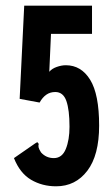

<svg xmlns="http://www.w3.org/2000/svg" viewBox="-20 -643 390 674"><path d="M177 11Q128 11 89 -12Q50 -35 29 -88L104 -140L111 -144L116 -138Q114 -132 115.5 -125.5Q117 -119 124 -108Q142 -88 169 -88Q198 -88 211 -120Q224 -152 224 -198Q224 -257 213 -288.5Q202 -320 174 -320Q156 -320 142.5 -310.5Q129 -301 119 -283L49 -296L65 -623H303V-524H159L153 -391Q162 -402 179 -408Q196 -414 211 -414Q265 -414 296.5 -363Q328 -312 328 -202Q328 -98 286.5 -43.5Q245 11 177 11Z"/></svg>

Font: Inconsolata ExtraCondensed Black
Style: Regular
Weight: 900
Width: 2
Monospace: yes
Designer: Raph Levien, Cyreal, Brenton Simpson
Foundry: Raph Levien, Cyreal, Google
Version: Version 3.001; ttfautohint (v1.8.2.53-6de2)